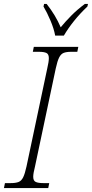

<svg xmlns="http://www.w3.org/2000/svg" viewBox="-37 -951 465 971"><path d="M-17 0 -12 -25H18Q42 -25 56.5 -30.5Q71 -36 80 -54Q89 -72 97 -109L202 -605Q206 -622 208 -635Q210 -648 210 -657Q210 -677 198 -683Q186 -689 160 -689H129L134 -714H359L354 -689H323Q299 -689 285 -683.5Q271 -678 262 -660Q253 -642 245 -605L140 -109Q131 -74 131 -57Q131 -37 143.5 -31Q156 -25 182 -25H212L207 0ZM242 -771Q236 -805 218.5 -846.5Q201 -888 183 -918L186 -931H199Q244 -874 270 -813Q293 -841 323 -871.5Q353 -902 392 -931H408L405 -918Q367 -882 337 -844.5Q307 -807 286 -771Z"/></svg>

Font: Noto Serif SemiCondensed ExtraLight
Style: Italic
Weight: 200
Width: 4
Italic angle: -12°
Designer: Monotype Design Team
Foundry: Monotype Imaging Inc.
Version: Version 2.013